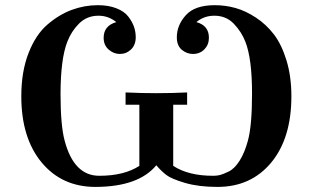

<svg xmlns="http://www.w3.org/2000/svg" viewBox="-20 -717 1220 748"><path d="M63 -341.8Q63 -438 91.1 -510Q119.1 -582 164.6 -621.1Q210 -660.2 259.5 -678.5Q309.1 -696.8 360.8 -696.8Q402.8 -696.8 433.3 -684.8Q463.9 -672.9 479.5 -652.8Q495.1 -632.8 502 -612.8Q508.8 -592.8 508.8 -571.8Q508.8 -542 490.5 -524.4Q472.2 -506.8 446.8 -506.8Q422.9 -506.8 403.3 -523.9Q383.8 -541 383.8 -569.8Q383.8 -616.7 433.1 -630.9Q402.3 -655.8 363.8 -655.8Q318.8 -655.8 288.3 -625.5Q257.8 -595.2 242.2 -554.2Q216.3 -488.3 215.8 -352.1Q215.8 -228 231.9 -168.9Q268.1 -31.7 367.2 -32.2Q463.4 -32.2 522.9 -70.8V-309.1H469.2V-356.9Q529.3 -354 589.1 -354Q648.9 -354 709 -356.9V-309.1H654.8V-70.8Q714.8 -31.7 812 -32.2Q825.2 -32.2 837.2 -35.2Q849.1 -38.1 871.6 -49.1Q894 -60.1 913.6 -91.1Q933.1 -122.1 945.8 -168.9Q961.9 -228 961.9 -352.1Q961.9 -488.3 936 -554.2Q920.9 -593.3 890.9 -624.5Q860.8 -655.8 814.9 -655.8Q774.9 -655.8 745.1 -630.9Q793.9 -617.7 793.9 -569.8Q793.9 -543 776.4 -524.9Q758.8 -506.8 731.9 -506.8Q708 -506.8 688.5 -522.9Q668.9 -539.1 668.9 -571.8Q668.9 -618.7 703.9 -657.7Q738.8 -696.8 816.9 -696.8Q857.9 -696.8 897.5 -685.8Q937 -674.8 977.1 -648.4Q1017.1 -622.1 1047.1 -583Q1077.1 -543.9 1096.2 -481.4Q1115.2 -418.9 1115.2 -341.8Q1115.2 -178.7 1036.6 -83.7Q958 11.2 827.1 11.2Q753.9 11.2 700.9 -4.4Q647.9 -20 627.9 -35.4Q607.9 -50.8 588.9 -73.2Q520 10.7 352.1 11.2Q221.2 11.2 142.1 -84.2Q63 -179.7 63 -341.8Z"/></svg>

Font: CMU Serif
Style: Bold
Weight: 700
Version: Version 0.7.0